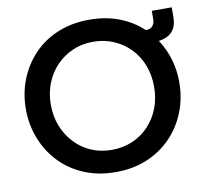

<svg xmlns="http://www.w3.org/2000/svg" viewBox="-80 -800 963 901"><g transform="rotate(-10 401.5 -350.0)"><path d="M401 13Q318 13 250.5 -15.5Q183 -44 135.5 -94Q88 -144 62 -210Q36 -276 36 -351Q36 -426 62 -491.5Q88 -557 135.5 -607Q183 -657 250.5 -685Q318 -713 401 -713Q485 -713 552 -685Q619 -657 667 -607Q715 -557 741 -491.5Q767 -426 767 -351Q767 -276 741 -210Q715 -144 667 -94Q619 -44 552 -15.5Q485 13 401 13ZM401 -93Q454 -93 499 -112Q544 -131 577.5 -166.5Q611 -202 629 -249Q647 -296 647 -351Q647 -406 629 -453Q611 -500 577.5 -534.5Q544 -569 499 -588.5Q454 -608 401 -608Q348 -608 303.5 -588.5Q259 -569 225.5 -534.5Q192 -500 173.5 -453Q155 -406 155 -351Q155 -295 173.5 -248.5Q192 -202 225.5 -166.5Q259 -131 303.5 -112Q348 -93 401 -93ZM625 -556V-619H658Q677 -619 687.5 -631.5Q698 -644 698 -662V-703H793V-659Q793 -606 763.5 -581Q734 -556 674 -556Z"/></g></svg>

Font: MuseoModerno Thin Medium
Style: Regular
Weight: 500
Version: Version 1.003